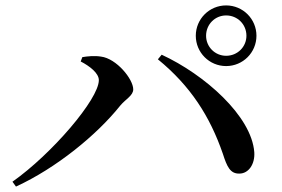

<svg xmlns="http://www.w3.org/2000/svg" viewBox="-20 -761 1040 709"><path d="M703 -629C703 -567 753 -517 815 -517C877 -517 927 -567 927 -629C927 -691 877 -741 815 -741C753 -741 703 -691 703 -629ZM741 -629C741 -671 774 -704 815 -704C857 -704 890 -671 890 -629C890 -588 857 -555 815 -555C774 -555 741 -588 741 -629ZM278 -534C311 -517 345 -491 345 -465C345 -395 171 -192 26 -90L39 -72C187 -140 337 -262 424 -371C444 -395 472 -408 472 -431C472 -469 410 -545 353 -552C329 -556 301 -553 284 -550ZM864 -120C898 -120 922 -155 919 -199C909 -333 735 -486 577 -559L563 -542C683 -444 755 -332 803 -193C818 -146 830 -119 864 -120Z"/></svg>

Font: Noto Serif CJK HK SemiBold
Style: Regular
Weight: 600
Designer: Ryoko NISHIZUKA 西塚涼子 (kana & ideographs); Frank Grießhammer (Latin, Greek & Cyrillic); Wenlong ZHANG 张文龙 (bopomofo); San
Foundry: Adobe
Version: Version 2.001;hotconv 1.1.0;makeotfexe 2.6.0